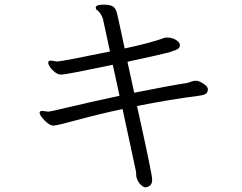

<svg xmlns="http://www.w3.org/2000/svg" viewBox="-20 -740 1040 824"><path d="M568 -285Q708 -313 840 -330L854 -333Q872 -339 872 -355V-360Q869 -371 850.5 -382.5Q832 -394 820 -393.5Q808 -393 800 -389.5Q792 -386 784 -384Q716 -374 556 -342L527 -475Q681 -508 710.5 -517Q740 -526 746 -532Q752 -538 752 -546V-548Q751 -558 735.5 -568.5Q720 -579 693 -579L687 -578Q628 -556 515 -532Q508 -567 498.5 -609.5Q489 -652 483.5 -677.5Q478 -703 466 -711.5Q454 -720 423.5 -720Q393 -720 391 -709V-707Q391 -700 397.5 -696Q404 -692 411.5 -680.5Q419 -669 422 -658L452 -519Q242 -476 225 -476L198 -480Q187 -480 187 -470Q187 -464 195 -452Q203 -440 216 -430Q229 -420 242 -420Q255 -420 306.5 -430Q358 -440 388.5 -446.5Q419 -453 440 -457Q461 -461 464 -462L493 -329Q354 -299 275 -280Q196 -261 187 -261L162 -264Q150 -264 150 -256.5Q150 -249 160 -236Q170 -223 183.5 -212Q197 -201 210 -201Q223 -201 315 -226Q407 -251 506 -272L563 -7Q565 3 564.5 11Q564 19 570 32.5Q576 46 586.5 55Q597 64 604.5 64Q612 64 622.5 57.5Q633 51 633 29.5Q633 8 568 -285Z"/></svg>

Font: LXGW WenKai TC
Style: Regular
Weight: 400
Designer: LXGW / Fontworks Inc.
Foundry: LXGW / Fontworks Inc.
Version: Version 1.330